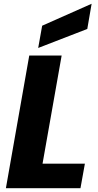

<svg xmlns="http://www.w3.org/2000/svg" viewBox="-20 -996 517 1016"><path d="M134.8 -702.1H306.2L205.1 -129.9H429.2L405.8 0H11.2ZM203.1 -859.9 464.8 -976.1 441.9 -842.8 182.1 -742.2Z"/></svg>

Font: Poppins
Style: Bold Italic
Weight: 700
Italic angle: -10°
Designer: Ninad Kale (Devanagari), Jonny Pinhorn (Latin)
Foundry: Indian Type Foundry
Version: Version 3.200;PS 1.000;hotconv 16.6.54;makeotf.lib2.5.65590